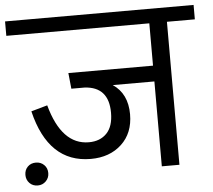

<svg xmlns="http://www.w3.org/2000/svg" viewBox="-71 -744 927 836"><g transform="rotate(-5 393.0 -326.0)"><path d="M805 -688V-625H683V0H606V-371H424Q488 -328 488 -238Q488 -156 436 -107.5Q384 -59 301 -59Q116 -59 61 -288L132 -308Q180 -132 299 -132Q348 -132 377 -162Q406 -192 406 -252Q406 -365 301 -371H243L236 -440H606V-625H-19V-688ZM61 -64Q82 -64 96.5 -50Q111 -36 111 -14Q111 7 96.5 21.5Q82 36 61 36Q39 36 25 21.5Q11 7 11 -14Q11 -36 25 -50Q39 -64 61 -64Z"/></g></svg>

Font: FiraGO Book
Style: Regular
Weight: 350
Designer: bBox Type
Foundry: bBox Type GmbH
Version: Version 1.001;PS 001.001;hotconv 1.0.88;makeotf.lib2.5.64775